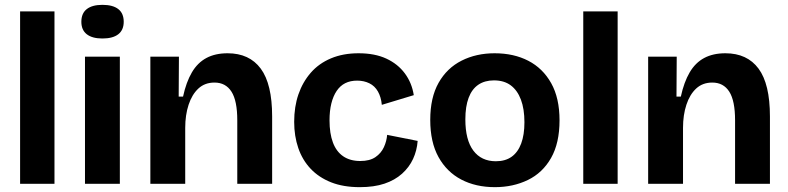

<svg xmlns="http://www.w3.org/2000/svg" viewBox="-20 -759 3256 793"><path d="M63 0V-712H205V0Z M331 0V-525H475V0ZM403 -600Q361 -600 338.5 -617.5Q316 -635 316 -669Q316 -704 338.5 -721.5Q361 -739 403 -739Q446 -739 468.5 -721.5Q491 -704 491 -669Q491 -635 468.5 -617.5Q446 -600 403 -600Z M601 0V-314V-525H719L718 -360H736Q749 -420 772.5 -460Q796 -500 832.5 -519.5Q869 -539 920 -539Q1010 -539 1057 -475.5Q1104 -412 1104 -278V0H960V-262Q960 -343 936 -380.5Q912 -418 866 -418Q826 -418 799.5 -393.5Q773 -369 759 -326.5Q745 -284 745 -231V0Z M1466 14Q1398 14 1347.5 -6Q1297 -26 1263 -62Q1229 -98 1212 -147.5Q1195 -197 1195 -256Q1195 -318 1212.5 -369Q1230 -420 1263.5 -458.5Q1297 -497 1347 -518Q1397 -539 1461 -539Q1528 -539 1575.5 -517Q1623 -495 1652 -456Q1681 -417 1689 -366L1557 -326Q1554 -358 1541 -381Q1528 -404 1505.5 -415Q1483 -426 1455 -426Q1427 -426 1406 -415.5Q1385 -405 1370.5 -383.5Q1356 -362 1348.5 -331.5Q1341 -301 1341 -262Q1341 -208 1355 -170.5Q1369 -133 1397.5 -113.5Q1426 -94 1468 -94Q1507 -94 1530.5 -110Q1554 -126 1565.5 -151Q1577 -176 1579 -202L1705 -177Q1702 -137 1686 -102.5Q1670 -68 1640.5 -41.5Q1611 -15 1568 -0.5Q1525 14 1466 14Z M2024 14Q1945 14 1885 -17.5Q1825 -49 1791 -110.5Q1757 -172 1757 -264Q1757 -356 1791.5 -417Q1826 -478 1886.5 -508.5Q1947 -539 2023 -539Q2102 -539 2162 -508Q2222 -477 2256.5 -415.5Q2291 -354 2291 -262Q2291 -168 2256 -106.5Q2221 -45 2160 -15.5Q2099 14 2024 14ZM2028 -93Q2067 -93 2093 -111.5Q2119 -130 2132.5 -166Q2146 -202 2146 -254Q2146 -309 2131.5 -347.5Q2117 -386 2089.5 -406.5Q2062 -427 2020 -427Q1982 -427 1955.5 -409Q1929 -391 1915.5 -355Q1902 -319 1902 -266Q1902 -181 1935 -137Q1968 -93 2028 -93Z M2389 0V-712H2531V0Z M2657 0V-314V-525H2775L2774 -360H2792Q2805 -420 2828.5 -460Q2852 -500 2888.5 -519.5Q2925 -539 2976 -539Q3066 -539 3113 -475.5Q3160 -412 3160 -278V0H3016V-262Q3016 -343 2992 -380.5Q2968 -418 2922 -418Q2882 -418 2855.5 -393.5Q2829 -369 2815 -326.5Q2801 -284 2801 -231V0Z"/></svg>

Font: Bricolage Grotesque 24pt
Style: Bold
Weight: 700
Designer: Mathieu Triay
Foundry: Atelier Triay
Version: Version 1.001;gftools[0.9.33.dev8+g029e19f]